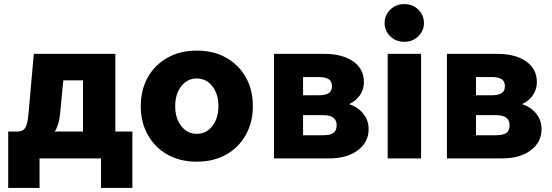

<svg xmlns="http://www.w3.org/2000/svg" viewBox="-20 -773 2693 937"><path d="M20 144V-131H61Q81 -131 92.5 -138Q104 -145 110.5 -166.5Q117 -188 120 -229L145 -510H543V-131H626V144H473V0H173V144ZM273 -216Q267 -160 247 -131H385V-381H289Z M940 16Q859 16 797.5 -18.5Q736 -53 701.5 -114.5Q667 -176 667 -255Q667 -335 701.5 -396Q736 -457 797.5 -491.5Q859 -526 940 -526Q1022 -526 1083.5 -491.5Q1145 -457 1179.5 -396Q1214 -335 1214 -255Q1214 -176 1179.5 -114.5Q1145 -53 1083.5 -18.5Q1022 16 940 16ZM940 -120Q987 -120 1016.5 -158Q1046 -196 1046 -255Q1046 -314 1016.5 -352Q987 -390 940 -390Q894 -390 864.5 -352Q835 -314 835 -255Q835 -196 864.5 -158Q894 -120 940 -120Z M1317 0V-510H1565Q1651 -510 1703.5 -473.5Q1756 -437 1756 -372Q1756 -337 1737 -309Q1718 -281 1684 -265Q1728 -250 1753.5 -217.5Q1779 -185 1779 -143Q1779 -79 1726 -39.5Q1673 0 1587 0ZM1535 -397H1459V-308H1535Q1567 -308 1583.5 -318Q1600 -328 1600 -352Q1600 -377 1583.5 -387Q1567 -397 1535 -397ZM1557 -211H1459V-113H1557Q1592 -113 1607.5 -124.5Q1623 -136 1623 -162Q1623 -211 1557 -211Z M2049 -661Q2049 -623 2021.5 -596Q1994 -569 1953 -569Q1912 -569 1884.5 -596Q1857 -623 1857 -661Q1857 -699 1884.5 -726Q1912 -753 1953 -753Q1994 -753 2021.5 -726Q2049 -699 2049 -661ZM2035 0H1872V-510H2035Z M2161 0V-510H2409Q2495 -510 2547.5 -473.5Q2600 -437 2600 -372Q2600 -337 2581 -309Q2562 -281 2528 -265Q2572 -250 2597.5 -217.5Q2623 -185 2623 -143Q2623 -79 2570 -39.5Q2517 0 2431 0ZM2379 -397H2303V-308H2379Q2411 -308 2427.5 -318Q2444 -328 2444 -352Q2444 -377 2427.5 -387Q2411 -397 2379 -397ZM2401 -211H2303V-113H2401Q2436 -113 2451.5 -124.5Q2467 -136 2467 -162Q2467 -211 2401 -211Z"/></svg>

Font: Wix Madefor Text ExtraBold
Style: Regular
Weight: 800
Designer: Dalton Maag Ltd
Foundry: Dalton Maag Ltd
Version: Version 3.100